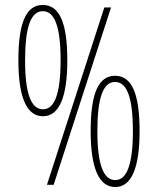

<svg xmlns="http://www.w3.org/2000/svg" viewBox="-20 -744 636 773"><path d="M54 -502C54 -348 89 -276 153 -276C216 -276 251 -348 251 -501C251 -654 219 -724 152 -724C86 -724 54 -654 54 -502ZM427 -714H400L169 0H196ZM81 -501C81 -637 105 -699 152 -699C200 -699 224 -637 224 -501C224 -365 199 -304 153 -304C106 -304 81 -365 81 -501ZM345 -217C345 -63 380 9 444 9C507 9 542 -63 542 -216C542 -369 510 -439 443 -439C377 -439 345 -369 345 -217ZM372 -216C372 -352 396 -414 443 -414C491 -414 515 -352 515 -216C515 -80 490 -19 444 -19C397 -19 372 -80 372 -216Z"/></svg>

Font: Noto Sans Sinhala ExtraCondensed Thin
Style: Regular
Weight: 100
Width: 2
Designer: Jelle Bosma - Monotype Design Team
Foundry: Monotype Imaging Inc.
Version: Version 2.006